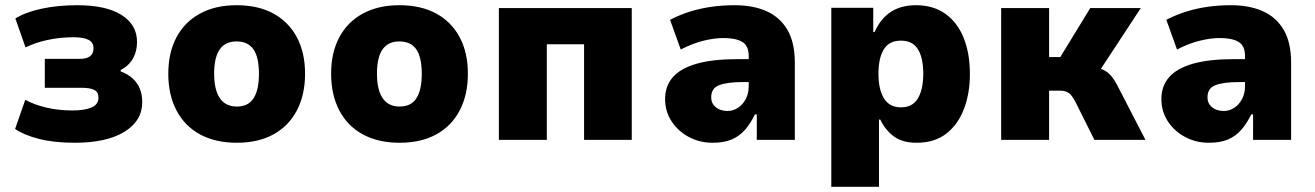

<svg xmlns="http://www.w3.org/2000/svg" viewBox="-20 -537 5046 737"><path d="M267 11Q187 11 129 -4Q71 -19 38 -42L77 -154Q111 -135 158 -124Q205 -113 258 -113Q305 -113 331.5 -124.5Q358 -136 358 -162Q358 -184 341.5 -192Q325 -200 294 -200H152V-311H286Q312 -311 325.5 -321Q339 -331 339 -352Q339 -374 320 -384Q301 -394 262 -394Q210 -394 162 -383.5Q114 -373 78 -355L39 -466Q77 -490 139 -503.5Q201 -517 277 -517Q387 -517 446.5 -479.5Q506 -442 506 -376Q506 -340 490.5 -312.5Q475 -285 443 -268V-263Q470 -253 488.5 -236.5Q507 -220 516.5 -197Q526 -174 526 -145Q526 -73 457.5 -31Q389 11 267 11Z M889 11Q807 11 748 -21Q689 -53 657.5 -113Q626 -173 626 -254Q626 -335 657.5 -394Q689 -453 748 -485Q807 -517 888 -517Q971 -517 1029.5 -485Q1088 -453 1119.5 -394Q1151 -335 1151 -254Q1151 -173 1119.5 -113Q1088 -53 1029.5 -21Q971 11 889 11ZM889 -128Q933 -128 953.5 -160Q974 -192 974 -254Q974 -317 953 -347.5Q932 -378 888 -378Q845 -378 823.5 -347.5Q802 -317 802 -254Q802 -192 824 -160Q846 -128 889 -128Z M1514 11Q1432 11 1373 -21Q1314 -53 1282.5 -113Q1251 -173 1251 -254Q1251 -335 1282.5 -394Q1314 -453 1373 -485Q1432 -517 1513 -517Q1596 -517 1654.5 -485Q1713 -453 1744.5 -394Q1776 -335 1776 -254Q1776 -173 1744.5 -113Q1713 -53 1654.5 -21Q1596 11 1514 11ZM1514 -128Q1558 -128 1578.5 -160Q1599 -192 1599 -254Q1599 -317 1578 -347.5Q1557 -378 1513 -378Q1470 -378 1448.5 -347.5Q1427 -317 1427 -254Q1427 -192 1449 -160Q1471 -128 1514 -128Z M1895 0V-506H2405V0H2222V-367H2079V0Z M2715 11Q2666 11 2624.5 -11Q2583 -33 2558 -71Q2533 -109 2533 -157Q2533 -207 2563 -241Q2593 -275 2654.5 -292.5Q2716 -310 2811 -310H2875V-222H2832Q2801 -222 2778.5 -219Q2756 -216 2740.5 -210Q2725 -204 2717.5 -192.5Q2710 -181 2710 -163Q2710 -140 2727.5 -125.5Q2745 -111 2773 -111Q2794 -111 2812.5 -123Q2831 -135 2842.5 -156.5Q2854 -178 2854 -207V-322Q2854 -361 2829.5 -376Q2805 -391 2757 -391Q2723 -391 2681.5 -381Q2640 -371 2593 -347L2552 -461Q2591 -481 2630 -493Q2669 -505 2711 -511Q2753 -517 2800 -517Q2871 -517 2922.5 -494Q2974 -471 3002.5 -422.5Q3031 -374 3031 -296V0H2885V-98H2878Q2861 -63 2839.5 -38.5Q2818 -14 2788.5 -1.5Q2759 11 2715 11Z M3171 180V-507H3332V-414H3337Q3361 -467 3400.5 -492Q3440 -517 3496 -517Q3563 -517 3609.5 -483.5Q3656 -450 3679.5 -390.5Q3703 -331 3703 -253Q3703 -179 3680.5 -119.5Q3658 -60 3613 -24.5Q3568 11 3498 11Q3444 11 3411 -13.5Q3378 -38 3359 -78H3354V180ZM3439 -125Q3483 -125 3503.5 -159.5Q3524 -194 3524 -254Q3524 -315 3503.5 -348Q3483 -381 3438 -381Q3393 -381 3372.5 -347.5Q3352 -314 3352 -254Q3352 -194 3373 -159.5Q3394 -125 3439 -125Z M3823 0V-506H4007V-318H4050L4165 -506H4359L4187 -244L4172 -281Q4198 -277 4215 -269Q4232 -261 4244.5 -246.5Q4257 -232 4269 -209L4377 0H4181L4108 -146Q4100 -161 4092.5 -170.5Q4085 -180 4074.5 -184.5Q4064 -189 4049 -189H4007V0Z M4620 11Q4571 11 4529.5 -11Q4488 -33 4463 -71Q4438 -109 4438 -157Q4438 -207 4468 -241Q4498 -275 4559.5 -292.5Q4621 -310 4716 -310H4780V-222H4737Q4706 -222 4683.5 -219Q4661 -216 4645.5 -210Q4630 -204 4622.5 -192.5Q4615 -181 4615 -163Q4615 -140 4632.5 -125.5Q4650 -111 4678 -111Q4699 -111 4717.5 -123Q4736 -135 4747.5 -156.5Q4759 -178 4759 -207V-322Q4759 -361 4734.5 -376Q4710 -391 4662 -391Q4628 -391 4586.5 -381Q4545 -371 4498 -347L4457 -461Q4496 -481 4535 -493Q4574 -505 4616 -511Q4658 -517 4705 -517Q4776 -517 4827.5 -494Q4879 -471 4907.5 -422.5Q4936 -374 4936 -296V0H4790V-98H4783Q4766 -63 4744.5 -38.5Q4723 -14 4693.5 -1.5Q4664 11 4620 11Z"/></svg>

Font: Nunito Sans 7pt SemiCondensed Black
Style: Regular
Weight: 900
Width: 4
Designer: Vernon Adams
Foundry: Vernon Adams
Version: Version 3.101;gftools[0.9.27]